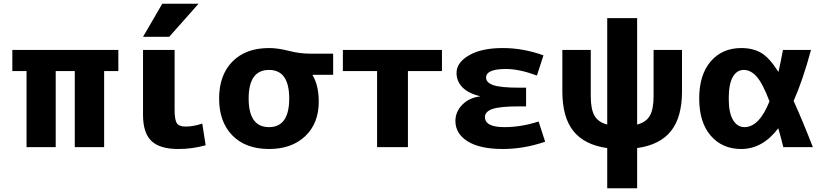

<svg xmlns="http://www.w3.org/2000/svg" viewBox="-20 -787 4409 1027"><path d="M380 -407H278V0H122V-407H46V-520H613V-407H537V0H380Z M914 -520V-200Q914 -146 926 -128Q938 -110 972 -110Q1015 -110 1062 -126L1080 -10Q1009 10 933 10Q835 10 790 -33Q745 -76 745 -173V-520ZM848 -767H1042L885 -590H745Z M1652 -387V-385Q1685 -330 1685 -243Q1685 -127 1612.5 -58.5Q1540 10 1419 10Q1294 10 1223 -62.5Q1152 -135 1152 -260Q1152 -385 1223 -457.5Q1294 -530 1419 -530Q1466 -530 1524.5 -515Q1583 -500 1639 -500H1762V-387ZM1419 -107Q1527 -107 1527 -260Q1527 -413 1419 -413Q1310 -413 1310 -260Q1310 -107 1419 -107Z M2162 -407V0H1997V-407H1814V-520H2344V-407Z M2546 -273Q2484 -288 2453 -320.5Q2422 -353 2422 -397Q2422 -452 2488.5 -491Q2555 -530 2670 -530Q2778 -530 2887 -491L2852 -383Q2757 -418 2687 -418Q2580 -418 2580 -372Q2580 -345 2619 -331.5Q2658 -318 2757 -318H2794V-218H2757Q2654 -218 2614 -204Q2574 -190 2574 -161Q2574 -107 2678 -107Q2767 -107 2861 -137L2896 -29Q2782 10 2670 10Q2547 10 2481.5 -31Q2416 -72 2416 -140Q2416 -189 2452.5 -226.5Q2489 -264 2546 -271Z M3388 -121Q3436 -133 3456 -168Q3476 -203 3476 -272V-520H3628V-298Q3628 -160 3569 -86Q3510 -12 3388 5V220H3228V5Q3106 -12 3047 -86Q2988 -160 2988 -298V-520H3140V-272Q3140 -203 3160 -168Q3180 -133 3228 -121V-690H3388Z M4225 -247Q4272 -144 4328 0H4170Q4158 -49 4143 -101Q4059 10 3945 10Q3843 10 3781.5 -61.5Q3720 -133 3720 -260Q3720 -387 3781.5 -458.5Q3843 -530 3945 -530Q4007 -530 4051 -504.5Q4095 -479 4144 -402Q4155 -450 4168 -520H4318Q4274 -357 4225 -247ZM4096 -245Q4060 -340 4028 -376.5Q3996 -413 3958 -413Q3921 -413 3899.5 -375Q3878 -337 3878 -260Q3878 -183 3901 -145Q3924 -107 3962 -107Q4041 -107 4096 -245Z"/></svg>

Font: Mplus 1p ExtraBold
Style: Regular
Weight: 800
Version: Version 1.061